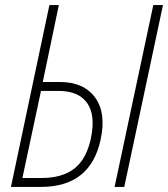

<svg xmlns="http://www.w3.org/2000/svg" viewBox="-20 -734 660 754"><path d="M23 0 174 -714H211L148 -412H215Q309 -412 353.5 -351Q398 -290 375 -185Q335 0 141 0ZM430 0 582 -714H620L468 0ZM68 -35H143Q225 -35 272.5 -72.5Q320 -110 337 -191Q356 -281 322.5 -329Q289 -377 210 -377H141Z"/></svg>

Font: Noto Sans Condensed ExtraLight
Style: Italic
Weight: 200
Width: 3
Italic angle: -12°
Designer: Monotype Design Team
Foundry: Monotype Imaging Inc.
Version: Version 2.013; ttfautohint (v1.8.4.7-5d5b)